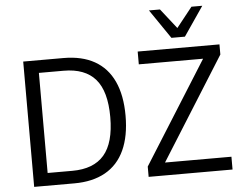

<svg xmlns="http://www.w3.org/2000/svg" viewBox="-60 -1003 1355 1076"><g transform="rotate(-5 617.5 -464.5)"><path d="M89 0V-705H315Q419 -705 490 -665Q561 -625 597.5 -546.5Q634 -468 634 -353Q634 -238 597.5 -159Q561 -80 489.5 -40Q418 0 315 0ZM171 -71H310Q430 -71 489 -139.5Q548 -208 548 -353Q548 -498 489 -566Q430 -634 310 -634H171ZM733 0V-58L1116 -667L1120 -633H733V-705H1193V-648L810 -38L806 -72H1205V0ZM928 -765 816 -929H878L966 -817L1055 -929H1116L1004 -765Z"/></g></svg>

Font: Nunito Sans 10pt SemiCondensed
Style: Regular
Weight: 400
Width: 4
Designer: Vernon Adams
Foundry: Vernon Adams
Version: Version 3.101;gftools[0.9.27]